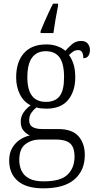

<svg xmlns="http://www.w3.org/2000/svg" viewBox="-20 -786 524 1046"><path d="M216 240Q123 240 76.5 199.5Q30 159 30 89Q30 48 46.5 20Q63 -8 88.5 -25Q114 -42 142 -48Q123 -57 108 -74.5Q93 -92 93 -123Q93 -152 109 -174.5Q125 -197 147 -212Q108 -232 88 -273Q68 -314 68 -364Q68 -448 110 -496Q152 -544 233 -544Q266 -544 293 -534Q320 -524 336 -509Q349 -524 370.5 -543.5Q392 -563 421 -563Q446 -563 458 -548.5Q470 -534 470 -514Q470 -495 461.5 -482Q453 -469 434 -469Q434 -489 427.5 -501Q421 -513 406 -513Q391 -513 380 -506Q369 -499 356 -486Q371 -466 380.5 -436.5Q390 -407 390 -364Q390 -289 351 -241.5Q312 -194 233 -194Q222 -194 204.5 -195.5Q187 -197 179 -201Q163 -189 151 -172Q139 -155 139 -130Q139 -105 157.5 -94Q176 -83 211 -83H296Q373 -83 407.5 -44Q442 -5 442 59Q442 142 386 191Q330 240 216 240ZM230 -231Q281 -231 305 -262.5Q329 -294 329 -365Q329 -439 304.5 -473Q280 -507 229 -507Q181 -507 155 -472.5Q129 -438 129 -364Q129 -231 230 -231ZM218 202Q311 202 348.5 165Q386 128 386 68Q386 15 361 -5.5Q336 -26 284 -26H198Q153 -26 119 -1Q85 24 85 86Q85 118 97.5 144.5Q110 171 139 186.5Q168 202 218 202ZM201 -616Q209 -637 221 -664Q233 -691 245.5 -718.5Q258 -746 269 -766H296V-753Q289 -719 282.5 -680.5Q276 -642 271 -606H201Z"/></svg>

Font: Noto Serif Hebrew SemiCondensed Light
Style: Regular
Weight: 300
Width: 4
Designer: Monotype Design Team
Foundry: Monotype Imaging Inc.
Version: Version 2.004; ttfautohint (v1.8.4.7-5d5b)